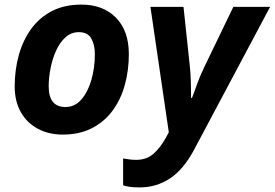

<svg xmlns="http://www.w3.org/2000/svg" viewBox="-20 -576 1196 836"><path d="M253 10Q192 10 144.5 -15.5Q97 -41 70.5 -88Q44 -135 44 -200Q44 -272 62 -336.5Q80 -401 116 -450.5Q152 -500 206.5 -528Q261 -556 334 -556Q429 -556 485 -499Q541 -442 541 -340Q541 -271 524 -208Q507 -145 471.5 -96Q436 -47 381.5 -18.5Q327 10 253 10ZM265 -110Q306 -110 334.5 -143Q363 -176 378 -228.5Q393 -281 393 -340Q393 -381 377.5 -408.5Q362 -436 323 -436Q290 -436 265 -413.5Q240 -391 224 -355Q208 -319 200 -278Q192 -237 192 -200Q192 -110 265 -110ZM573 120Q619 120 649 93Q679 66 702 24L715 0L635 -546H779L806 -293Q810 -259 811 -219Q812 -179 812 -150H816Q826 -175 837.5 -208Q849 -241 869 -283L996 -546H1156L824 78Q779 162 720 201Q661 240 588 240Q562 240 545 237.5Q528 235 516 231V114Q529 116 542.5 118Q556 120 573 120Z"/></svg>

Font: BC Sans
Style: Bold Italic
Weight: 700
Italic angle: -12°
Designer: Monotype Design Team
Province of B.C.
Foundry: Monotype Imaging Inc.
Version: Version 2.000;GOOG;noto-source:20170915:90ef993387c0